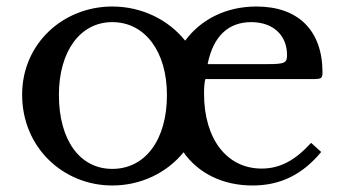

<svg xmlns="http://www.w3.org/2000/svg" viewBox="-20 -560 1058 590"><path d="M325 -540C175 -540 48 -427 48 -269C48 -106 175 10 325 10C412 10 492 -28 544 -92C589 -28 664 10 756 10C841 10 909 -23 967 -93L936 -121C886 -66 839 -42 784 -42C677 -42 607 -133 607 -272C607 -290 608 -306 611 -317H940C967 -317 971 -319 971 -337C971 -467 896 -540 768 -540C674 -540 597 -500 549 -435C497 -500 415 -540 325 -540ZM325 -492C426 -492 493 -401 493 -268C493 -131 427 -41 325 -41C225 -41 161 -130 161 -268C161 -402 226 -492 325 -492ZM802 -363H618C635 -448 681 -492 752 -492C819 -492 862 -452 862 -391C862 -367 856 -363 802 -363Z"/></svg>

Font: Libre Baskerville
Style: Regular
Weight: 400
Designer: Pablo Impallari, Rodrigo Fuenzalida
Foundry: Pablo Impallari, Rodrigo Fuenzalida
Version: Version 1.051;Glyphs 3.2.3 (3260)